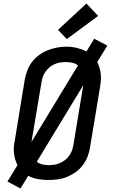

<svg xmlns="http://www.w3.org/2000/svg" viewBox="-20 -1010 640 1086"><path d="M96 56 22 17 79 -76Q71 -91 66 -108.5Q61 -126 59 -144Q57 -162 58.5 -180.5Q60 -199 64 -217L120 -560Q125 -586 134.5 -611.5Q144 -637 161 -659.5Q178 -682 201.5 -699Q225 -716 250.5 -726Q276 -736 302.5 -741Q329 -746 356 -746Q386 -746 415 -739Q444 -732 469 -719L513 -791L587 -752L530 -659Q538 -644 543 -626.5Q548 -609 550 -591Q552 -573 550.5 -554.5Q549 -536 546 -518L489 -175Q485 -149 475 -123.5Q465 -98 448 -75.5Q431 -53 408 -36.5Q385 -20 359 -9.5Q333 1 306.5 4.5Q280 8 254 8Q224 8 194.5 3Q165 -2 140 -16ZM158 -207 421 -640Q407 -651 389 -655Q371 -659 352 -659Q336 -659 320.5 -656.5Q305 -654 289.5 -647.5Q274 -641 261 -630Q248 -619 238 -605.5Q228 -592 222.5 -576.5Q217 -561 215 -546ZM255 -76Q255 -76 255.5 -76Q256 -76 256 -76Q272 -76 287.5 -78.5Q303 -81 318.5 -87.5Q334 -94 347.5 -104.5Q361 -115 371 -128.5Q381 -142 386.5 -157.5Q392 -173 395 -189L451 -528L188 -95Q202 -84 219.5 -80Q237 -76 255 -76ZM358 -789 308 -841 469 -990 535 -920Z"/></svg>

Font: Iosevka Curly Slab MdEx
Style: Italic
Weight: 500
Width: 7
Italic angle: -9°
Monospace: yes
Designer: Belleve Invis
Foundry: Belleve Invis
Version: Version 11.0.0; ttfautohint (v1.8.3)